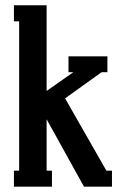

<svg xmlns="http://www.w3.org/2000/svg" viewBox="-20 -700 456 720"><path d="M360.8 -429.2 224.1 -331.1 378.9 -60.1H399.9V0H294.9L154.8 -252.9V-60.1H174.8V0H32.2V-60.1H51.8V-620.1H32.2V-680.2H154.8V-358.9L254.9 -429.2H236.8V-488.8H382.8V-429.2Z"/></svg>

Font: Margherita Bold
Style: Regular
Weight: 700
Designer: James Puckett
Foundry: Dunwich Type Founders
Version: Version 1.008;hotconv 1.0.109;makeotfexe 2.5.65596